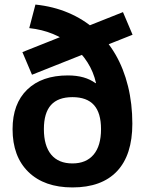

<svg xmlns="http://www.w3.org/2000/svg" viewBox="-20 -810 644 840"><path d="M297 10Q174 10 104.5 -57.5Q35 -125 35 -245Q35 -356 99 -418Q163 -480 277 -480Q315 -480 345 -471.5Q375 -463 398 -446L400 -447Q389 -496 362.5 -537.5Q336 -579 297.5 -610.5Q259 -642 211.5 -661.5Q164 -681 108 -687L135 -790Q213 -782 279 -754Q345 -726 397 -680Q449 -634 485 -572Q521 -510 540 -433Q559 -356 559 -269Q559 -132 492 -61Q425 10 297 10ZM297 -95Q357 -95 389.5 -133.5Q422 -172 422 -245Q422 -316 391 -350.5Q360 -385 297 -385Q234 -385 203 -350.5Q172 -316 172 -245Q172 -172 204 -133.5Q236 -95 297 -95ZM120 -483 78 -582 518 -757 560 -658Z"/></svg>

Font: M PLUS 1 Thin
Style: Bold
Weight: 700
Version: Version 1.001